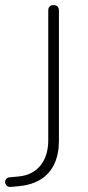

<svg xmlns="http://www.w3.org/2000/svg" viewBox="-31 -731 348 756"><path d="M12 5Q1 6 -5 -0.5Q-11 -7 -11 -15Q-11 -21 -6.5 -26.5Q-2 -32 8 -33L41 -36Q97 -41 128 -79Q159 -117 159 -179V-689Q159 -700 164.5 -705.5Q170 -711 180 -711Q190 -711 195.5 -705.5Q201 -700 201 -689V-177Q201 -124 183 -85.5Q165 -47 130 -25Q95 -3 44 2Z"/></svg>

Font: Nunito ExtraLight ExtraLight
Style: Regular
Weight: 250
Version: Version 3.602